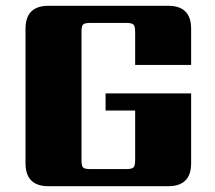

<svg xmlns="http://www.w3.org/2000/svg" viewBox="-20 -642 740 662"><path d="M639 -418H446V-532Q446 -552 440 -557.5Q434 -563 415 -563H292Q272 -563 266.5 -557.5Q261 -552 261 -532V-90Q261 -70 266.5 -64.5Q272 -59 292 -59H415Q434 -59 440 -64.5Q446 -70 446 -90V-261H344V-320H639V-79Q639 0 560 0H147Q68 0 68 -79V-543Q68 -622 147 -622H560Q639 -622 639 -543Z"/></svg>

Font: Sarpanch ExtraBold
Style: Regular
Weight: 800
Designer: Manushi Parikh (Devanagari and Latin), Jyotish Sonowal (Devanagari)
Foundry: Indian Type Foundry
Version: Version 2.004;PS 1.0;hotconv 1.0.78;makeotf.lib2.5.61930; tt